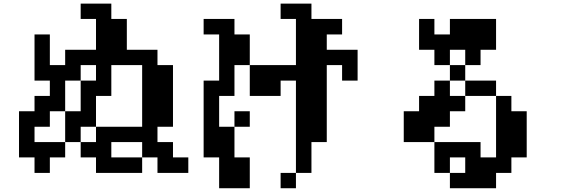

<svg xmlns="http://www.w3.org/2000/svg" viewBox="-20 -879 3040 1040"><path d="M83 -26.4V-276.4H167V-359.4H250V-442.4H167V-692.4H250V-526.4H333V-609.4H500V-776.4H417V-859.4H583V-776.4H667V-609.4H833V-526.4H917V-192.4H833V-109.4H917V-26.4H1000V57.6H833V-26.4H750V57.6H500V-26.4H417V-109.4H333V-26.4H250V57.6H167V-26.4ZM417 -442.4H333V-276.4H250V-192.4H167V-109.4H333V-276.4H417ZM417 -442.4H500V-526.4H417ZM500 -192.4H417V-109.4H500ZM500 -192.4H750V-526.4H583V-359.4H500ZM750 -26.4V-109.4H583V-26.4Z M1083 -26.4V-442.4H1167V-692.4H1083V-776.4H1250V-692.4H1333V-526.4H1583V-776.4H1500V-859.4H1667V-776.4H1833V-692.4H1750V-609.4H1917V-442.4H1833V-526.4H1750V-109.4H1667V57.6H1583V140.6H1500V57.6H1583V-442.4H1500V-359.4H1333V-526.4H1250V-359.4H1167V-192.4H1250V-26.4H1333V140.6H1167V-26.4ZM1250 -192.4V-276.4H1333V-192.4Z M2250 -609.4V-776.4H2333V-692.4H2417V-776.4H2667V-609.4H2583V-526.4H2500V-609.4H2417V-526.4H2333V-609.4ZM2167 -109.4V-276.4H2250V-359.4H2333V-442.4H2417V-526.4H2500V-442.4H2667V-359.4H2500V-442.4H2417V-359.4H2500V-276.4H2417V-192.4H2333V-109.4H2583V-26.4H2667V-359.4H2750V-276.4H2833V-26.4H2750V57.6H2667V140.6H2417V57.6H2333V-109.4ZM2417 57.6H2500V-26.4H2417Z"/></svg>

Font: KH Dot Dougenzaka 12
Style: Regular
Weight: 400
Designer: Original version for X68000 by Keitarou Hiraki (http://hp.vector.co.jp/authors/VA000874/) / TrueType conversion by Homem
Version: Version 1.00.20150527